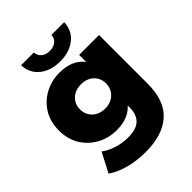

<svg xmlns="http://www.w3.org/2000/svg" viewBox="-265 -896 1235 1235"><g transform="rotate(-45 352.5 -278.0)"><path d="M326 203Q248 203 177.5 185Q107 167 57 132L126 -1Q160 26 210.5 41.5Q261 57 309 57Q386 57 420 23.5Q454 -10 454 -74V-138L464 -290L463 -443V-542H644V-99Q644 55 561 129Q478 203 326 203ZM293 -28Q221 -28 160.5 -60.5Q100 -93 63.5 -151.5Q27 -210 27 -290Q27 -370 63.5 -428.5Q100 -487 160.5 -519Q221 -551 293 -551Q362 -551 411 -523.5Q460 -496 485.5 -438Q511 -380 511 -290Q511 -200 485.5 -142Q460 -84 411 -56Q362 -28 293 -28ZM338 -179Q372 -179 398.5 -193Q425 -207 440.5 -232Q456 -257 456 -290Q456 -323 440.5 -348Q425 -373 398.5 -386.5Q372 -400 338 -400Q304 -400 277 -386.5Q250 -373 234.5 -348Q219 -323 219 -290Q219 -257 234.5 -232Q250 -207 277 -193Q304 -179 338 -179ZM348 -598Q264 -598 209.5 -641Q155 -684 152 -759H268Q270 -728 292.5 -710.5Q315 -693 348 -693Q381 -693 404 -710.5Q427 -728 428 -759H544Q541 -684 486.5 -641Q432 -598 348 -598Z"/></g></svg>

Font: Montserrat Thin ExtraBold
Style: Regular
Weight: 800
Version: Version 9.000